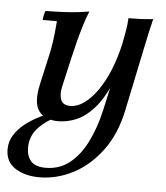

<svg xmlns="http://www.w3.org/2000/svg" viewBox="-86 -498 662 768"><g transform="rotate(5 245.0 -114.0)"><path d="M385 -338H411Q389 -238 360 -173.5Q331 -109 297.5 -72Q264 -35 228 -20Q192 -5 156 -5Q101 -5 77.5 -38Q54 -71 70 -144L96 -260Q103 -290 107.5 -321.5Q112 -353 116 -403H59Q59 -411 61.5 -422Q64 -433 67 -440Q106 -440 150 -442.5Q194 -445 242 -453Q231 -427 220 -391Q209 -355 200.5 -320Q192 -285 186 -260L160 -146Q152 -111 161 -90.5Q170 -70 198 -70Q226 -70 253.5 -89.5Q281 -109 306.5 -145Q332 -181 352 -230Q372 -279 385 -338ZM400 -440Q426 -440 449.5 -441Q473 -442 499 -445Q492 -416 486 -390Q480 -364 475 -338L419 -70Q399 25 350 91Q301 157 235.5 191Q170 225 100 225Q42 225 3 200Q-36 175 -36 125Q-36 92 -19.5 66.5Q-3 41 21 22Q45 3 70 -10Q95 -23 111 -30L131 -12Q88 13 66.5 42.5Q45 72 45 111Q45 145 63 165Q81 185 122 185Q177 185 218 152.5Q259 120 287 63.5Q315 7 331 -64L355 -171L353 -187L385 -338Q390 -364 394.5 -389.5Q399 -415 400 -440Z"/></g></svg>

Font: Poltawski Nowy
Style: Italic
Weight: 400
Italic angle: -12°
Designer: Adam Pótawski, Mateusz Machalski, Borys Kosmynka, Ania Wieluska
Foundry: Capitalics.wtf
Version: Version 1.001;gftools[0.9.25]